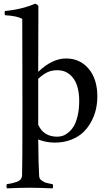

<svg xmlns="http://www.w3.org/2000/svg" viewBox="-20 -762 610 1045"><path d="M266.1 240.2Q269 246.1 269 252Q269 257.8 266.1 263.2Q190.9 259.8 141.1 259.8Q92.3 259.8 17.1 263.2Q15.1 254.4 15.1 252Q15.1 250 17.1 240.2Q34.2 237.8 43.5 235.8Q52.7 233.9 68.4 228.8Q84 223.6 91.8 214.6Q99.6 205.6 100.1 192.9Q102.1 145 102.1 -172.9Q102.1 -251 101.6 -439.7Q101.1 -628.4 101.1 -659.2Q73.7 -675.3 6.8 -679.2Q4.9 -687 4.9 -690.9Q4.9 -694.3 6.8 -702.1Q100.1 -710.9 171.9 -742.2Q185.1 -736.8 189 -729Q189 -696.8 188.5 -573.7Q188 -450.7 188 -371.1Q264.2 -443.8 339.8 -443.8Q415 -443.8 462.4 -387.9Q509.8 -332 509.8 -236.8Q509.8 -201.2 502 -166.7Q494.1 -132.3 476.3 -99.4Q458.5 -66.4 432.4 -41.5Q406.2 -16.6 366.2 -1.2Q326.2 14.2 277.8 14.2Q232.4 14.2 188 -2.9Q189.5 138.2 192.9 192.9Q192.9 201.7 196 208.5Q199.2 215.3 206.5 220.2Q213.9 225.1 219.5 228.3Q225.1 231.4 236.1 234.1Q247.1 236.8 251.2 237.5Q255.4 238.3 266.1 240.2ZM188 -79.1 189 -81.1Q217.8 -18.1 292 -18.1Q306.6 -18.1 321.5 -22.9Q336.4 -27.8 353 -41.5Q369.6 -55.2 382.1 -76.2Q394.5 -97.2 402.8 -132.8Q411.1 -168.5 411.1 -213.9Q411.1 -260.7 398.9 -297.4Q386.7 -334 359.4 -356.9Q332 -379.9 293 -379.9Q260.7 -379.9 236.8 -368.2Q212.9 -356.4 188 -333Z"/></svg>

Font: Jacques Francois
Style: Regular
Weight: 400
Designer: Manvel Shmavonyan, Alexei Vanyashin
Foundry: Cyreal (www.cyreal.org)
Version: Version 1.003